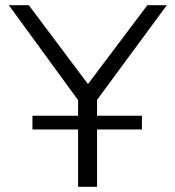

<svg xmlns="http://www.w3.org/2000/svg" viewBox="-20 -720 676 740"><path d="M281 0H354V-221H527V-274H354V-335L623 -700H548L319 -396L91 -700H14L281 -334V-274H105V-221H281Z"/></svg>

Font: Chess Sans
Style: Regular
Weight: 400
Designer: Wolf Bōese
Foundry: Wolf Bōese
Version: Version 7.223;Glyphs 3.3 (3306)